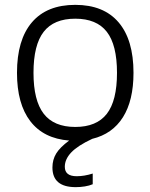

<svg xmlns="http://www.w3.org/2000/svg" viewBox="-20 -570 620 791"><path d="M292 201Q196 201 196 120Q196 88 211.5 62.5Q227 37 265 9Q160 1 105 -70.5Q50 -142 50 -270Q50 -406 111.5 -478Q173 -550 290 -550Q407 -550 468.5 -478Q530 -406 530 -270Q530 -156 486.5 -87Q443 -18 360 2Q300 30 273.5 58Q247 86 247 117Q247 156 296 156Q327 156 362 145V189Q348 195 329.5 198Q311 201 292 201ZM290 -47Q378 -47 420 -101Q462 -155 462 -270Q462 -385 420 -439Q378 -493 290 -493Q202 -493 160 -439Q118 -385 118 -270Q118 -156 160 -101.5Q202 -47 290 -47Z"/></svg>

Font: Plata Sans Light
Style: Regular
Weight: 300
Designer: Pablo Impallari, Andres Torresi, & Cristiano Sobral
Foundry: Pablo Impallari, Andres Torresi, & Cristiano Sobral
Version: Version 1.00;December 28, 2019;FontCreator 12.0.0.2547 64-bi